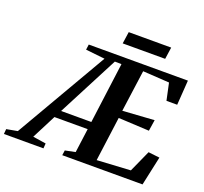

<svg xmlns="http://www.w3.org/2000/svg" viewBox="-245 -1086 1341 1262"><g transform="rotate(20 425.5 -455.0)"><path d="M-95 0 -92 -35 -15.5 -49 357 -691 223 -705.5 228 -743H921.5L909.5 -570H834.5L809 -689L624 -700.5L584 -409.5L805 -424L793 -346L578 -357L536.5 -47L771 -60.5L839.5 -212.5L918.5 -203.5L874.5 0H313L318 -35L389 -49.5L411.5 -218H179L92.5 -49L184 -35L181.5 0ZM206.5 -270.5H418L474 -695.5L427.5 -696.5ZM447 -909.5H744L732 -826.5H435Z"/></g></svg>

Font: Merriweather 72pt
Style: Bold Italic
Weight: 700
Italic angle: -7.8°
Version: Version 2.101